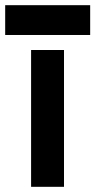

<svg xmlns="http://www.w3.org/2000/svg" viewBox="-58 -721 368 741"><path d="M189 -528H62V0H189ZM290 -586V-701H-38V-586Z"/></svg>

Font: Audiowide
Style: Regular
Weight: 400
Designer: Astigmatic (AOETI)
Foundry: Astigmatic (AOETI)
Version: Version 1.002